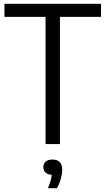

<svg xmlns="http://www.w3.org/2000/svg" viewBox="-20 -760 557 1013"><path d="M220.3 0V-670.9H3.5V-740H513V-670.9H296.3V0ZM232.8 232.8Q245.6 203.4 250 182.3Q254.4 161.2 254.4 140.8L266.5 162.7H258.4Q234.3 162.7 221.5 151.3Q208.6 140 208.6 121.7Q208.6 103.7 221.1 92.7Q233.6 81.7 256.9 81.7Q282.2 81.7 295.2 95.4Q308.2 109 308.2 136Q308.2 157.1 300.9 183.3Q293.7 209.5 280.5 232.8Z"/></svg>

Font: Encode Sans Condensed Thin
Style: Regular
Weight: 100
Width: 3
Designer: Multiple Designers
Foundry: Impallari Type
Version: Version 3.002